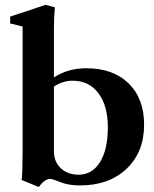

<svg xmlns="http://www.w3.org/2000/svg" viewBox="-20 -746 628 784"><path d="M138.2 17.6 68.4 -11.2Q72.3 -35.6 72.3 -134.8V-637.7L21.5 -650.4V-678.2L165.5 -726.1L204.1 -716.3Q200.2 -676.3 200.2 -629.4V-429.7Q257.3 -467.3 332.5 -467.3Q441.9 -467.3 505.1 -405.5Q568.4 -343.8 568.4 -236.8Q568.4 -124.5 496.6 -56.6Q424.8 11.2 306.2 11.2Q259.3 11.2 226.1 -2.4Q193.8 -15.6 185.1 -15.6Q163.1 -15.6 138.2 17.6ZM200.2 -128.4Q200.2 -85.9 228 -59.3Q255.9 -32.7 301.3 -32.7Q356.4 -32.7 388.4 -84.2Q420.4 -135.7 420.4 -225.1Q420.4 -314.5 381.8 -365.5Q343.3 -416.5 276.4 -416.5Q236.8 -416.5 200.2 -392.6Z"/></svg>

Font: Elstob 6pt
Style: Bold
Weight: 700
Designer: Peter S. Baker
Version: Version 1.015